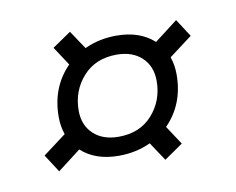

<svg xmlns="http://www.w3.org/2000/svg" viewBox="-53 -520 648 527"><g transform="rotate(-10 271.0 -257.0)"><path d="M44 -130.5 108.5 -179Q100.5 -201.5 100.5 -228Q100.5 -310.5 154 -365L119.5 -417.5L171.5 -453L206 -401.5Q246.5 -420.5 295 -420.5Q360 -420.5 399.5 -384.5L464 -434L496 -384.5L431.5 -336Q439.5 -313.5 439.5 -287Q439.5 -204.5 386 -150L420.5 -97.5L368.5 -61.5L334 -113.5Q293.5 -94.5 245 -94.5Q180 -94.5 140.5 -130.5L76 -81ZM253.5 -146Q313 -146 347.8 -185.2Q382.5 -224.5 382.5 -279Q382.5 -320 356.5 -344.5Q330.5 -369 286.5 -369Q227.5 -369 192.5 -329.8Q157.5 -290.5 157.5 -235.5Q157.5 -195 183.5 -170.5Q209.5 -146 253.5 -146Z"/></g></svg>

Font: Newsreader 6pt
Style: Italic
Weight: 400
Italic angle: -17°
Designer: Hugues Gentile
Foundry: Production Type
Version: Version 1.003; ttfautohint (v1.8.3)